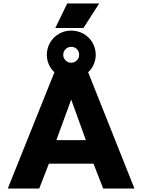

<svg xmlns="http://www.w3.org/2000/svg" viewBox="-20 -1091 823 1111"><path d="M463 -929H300L369 -1071H554ZM758 0H577L521 -144H263L207 0H25L295 -673Q274 -692 262.5 -718.5Q251 -745 251 -774Q251 -812 270 -844.5Q289 -877 321.5 -895.5Q354 -914 392 -914Q430 -914 463 -895.5Q496 -877 515 -844.5Q534 -812 534 -774Q534 -745 522.5 -718.5Q511 -692 490 -673ZM346 -774Q346 -755 359.5 -741.5Q373 -728 392 -728Q411 -728 424.5 -741.5Q438 -755 438 -774Q438 -794 425 -807Q412 -820 392 -820Q373 -820 359.5 -806.5Q346 -793 346 -774ZM477 -280 392 -515 306 -280Z"/></svg>

Font: Prompt
Style: Bold
Weight: 700
Designer: Katatrad Team
Foundry: CadsonDemak
Version: Version 1.000